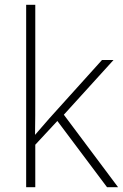

<svg xmlns="http://www.w3.org/2000/svg" viewBox="-20 -780 512 800"><path d="M127 -381V-760H89V0H127V-177L219 -276L426 0H472L246 -302L453 -530H405L185 -286C164 -262 147 -242 126 -218C127 -274 127 -325 127 -381Z"/></svg>

Font: Noto Sans Sinhala UI ExtraLight
Style: Regular
Weight: 200
Designer: Jelle Bosma - Monotype Design Team
Foundry: Monotype Imaging Inc.
Version: Version 2.006